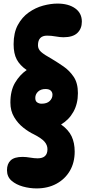

<svg xmlns="http://www.w3.org/2000/svg" viewBox="-20 -836 496 1072"><path d="M184 216Q146 216 108 205.5Q70 195 44.5 173Q19 151 19 114Q19 79 39.5 59.5Q60 40 106 40Q125 40 148.5 44Q172 48 190 48Q245 48 245 -3Q245 -26 228.5 -45Q212 -64 169 -86Q141 -99 110.5 -123Q80 -147 59 -182Q38 -217 38 -263Q38 -330 64 -374Q90 -418 129 -445Q91 -471 73.5 -504Q56 -537 56 -589Q56 -653 79.5 -696.5Q103 -740 140.5 -766.5Q178 -793 220.5 -804.5Q263 -816 301 -816Q362 -816 399.5 -789.5Q437 -763 437 -715Q437 -676 412 -652Q387 -628 334 -628Q316 -628 291 -632.5Q266 -637 243 -637Q192 -637 192 -583Q192 -562 209 -546.5Q226 -531 271 -506Q301 -488 334.5 -465Q368 -442 391.5 -407Q415 -372 415 -316Q415 -257 390 -212Q365 -167 321 -141Q363 -111 380 -74.5Q397 -38 397 10Q397 72 370 118Q343 164 295 190Q247 216 184 216ZM177 -289Q177 -271 188 -264Q199 -257 212 -257Q242 -257 257.5 -272Q273 -287 273 -307Q273 -321 263.5 -330Q254 -339 234 -339Q208 -339 192.5 -324.5Q177 -310 177 -289Z"/></svg>

Font: DynaPuff Condensed Medium
Style: Regular
Weight: 500
Width: 3
Designer: Toshi Omagari, Jennifer Daniel
Foundry: Google Fonts
Version: Version 2.000; ttfautohint (v1.8.4.7-5d5b)